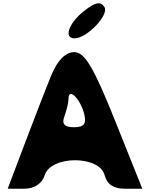

<svg xmlns="http://www.w3.org/2000/svg" viewBox="-20 -1201 916 1171"><path d="M293 -742C261 -665 188 -475 131 -325L27 -50H127C189 -50 237 -81 253 -133C291 -254 586 -254 618 -133C633 -76 672 -50 743 -50H848L681 -467C551 -792 496 -883 433 -883C380 -883 331 -834 293 -742ZM493 -508C509 -446 493 -425 431 -425C373 -425 355 -445 373 -492C387 -530 398 -577 398 -600C398 -669 469 -600 493 -508ZM489 -1131C397 -1057 368 -967 435 -967C510 -967 647 -1111 617 -1158C593 -1195 560 -1188 489 -1131Z"/></svg>

Font: Hussar Skorodowane
Style: Bold
Weight: 700
Foundry: Cannot Into Space Fonts
Version: Version 0.892